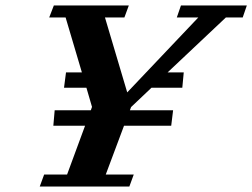

<svg xmlns="http://www.w3.org/2000/svg" viewBox="-20 -683 924 703"><path d="M125.5 0 141.6 -43.9H225.6L291.5 -222.7H175.3L180.2 -279.3H312.5L316.9 -291.5L296.4 -361.8H214.4L221.7 -418H279.8L220.2 -619.1H160.2L177.2 -663.1H451.7L435.5 -619.1H364.3L445.8 -344.7L706.1 -619.1H627.4L642.6 -663.1H883.8L868.7 -619.1H807.1L593.8 -418H652.8L647.5 -361.8H534.7L460 -291L455.6 -279.3H613.8L606.9 -222.7H434.1L367.2 -43.9H469.7L453.6 0Z"/></svg>

Font: Elstob 6pt
Style: Italic
Weight: 700
Italic angle: -20°
Designer: Peter S. Baker
Version: Version 1.015